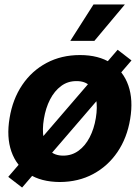

<svg xmlns="http://www.w3.org/2000/svg" viewBox="-20 -797 621 852"><path d="M78.1 35.2 16.6 -12.2 502 -576.2 563.5 -528.8ZM245.6 10.7Q162.1 10.3 107.4 -25.4Q52.7 -61 30.5 -124.8Q8.3 -188.5 22.5 -272.9Q36.1 -356.9 78.6 -419.9Q121.1 -482.9 186.8 -517.8Q252.4 -552.7 335 -552.7Q418 -552.7 472.7 -517.1Q527.3 -481.4 549.6 -417.5Q571.8 -353.5 557.6 -268.6Q543.9 -185.1 501.2 -122.3Q458.5 -59.6 393.3 -24.7Q328.1 10.3 245.6 10.7ZM260.7 -106.4Q298.8 -106.4 328.6 -128.2Q358.4 -149.9 377.9 -187.7Q397.5 -225.6 405.3 -273.4Q413.1 -320.8 406.5 -357.9Q399.9 -395 378.4 -416.3Q356.9 -437.5 319.3 -437Q281.2 -437.5 251.5 -415.5Q221.7 -393.6 202.1 -355.5Q182.6 -317.4 174.8 -269.5Q167 -222.7 173.3 -185.5Q179.7 -148.4 201.4 -127.4Q223.1 -106.4 260.7 -106.4ZM292 -615.7 395 -777.3H534.2L398.9 -615.7Z"/></svg>

Font: Inter Tight
Style: Bold Italic
Weight: 700
Italic angle: -9.39999°
Designer: Rasmus Andersson
Foundry: rsms
Version: Version 3.004